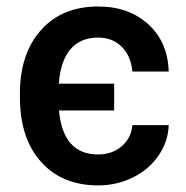

<svg xmlns="http://www.w3.org/2000/svg" viewBox="-20 -558 569 588"><path d="M280.3 -85C208.5 -85 168.9 -129.9 160.6 -219.7H329.6V-301.8H160.2C166.5 -393.6 208 -442.9 279.8 -442.9C309.6 -442.9 334 -433.6 353 -414.6C372.1 -395.5 382.8 -370.1 385.3 -338.9H496.6C495.1 -397.9 474.6 -446.3 435.1 -482.9C395 -519.5 343.8 -538.1 281.2 -538.1C207 -538.1 148.4 -514.2 105.5 -465.8C62.5 -417.5 41 -353 41 -272.5V-260.3C41 -176.3 62.5 -110.4 105.5 -62.5C148.4 -14.2 207 9.8 281.2 9.8C318.8 9.8 354.5 1.5 387.2 -14.6C419.9 -30.8 446.3 -53.2 465.8 -82C485.4 -110.8 495.6 -141.6 496.6 -174.8H385.3C383.3 -148.9 372.6 -127.4 353 -110.4C333.5 -93.3 309.1 -85 280.3 -85Z"/></svg>

Font: Roboto Medium
Style: Regular
Weight: 500
Designer: Google
Version: Version 2.137; 2017